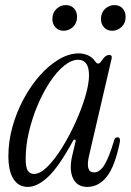

<svg xmlns="http://www.w3.org/2000/svg" viewBox="-20 -726 514 755"><path d="M89 9Q53 9 33 -22Q13 -53 13 -113Q13 -170 29 -227.5Q45 -285 73 -337Q101 -389 136.5 -429Q172 -469 211.5 -492.5Q251 -516 290 -516Q309 -516 326 -508.5Q343 -501 354 -485Q360 -476 366 -476Q372 -476 378 -485Q389 -501 396 -505.5Q403 -510 409 -510Q422 -510 419 -496L330 -113Q315 -48 350 -48Q373 -48 391.5 -79Q410 -110 429 -175Q432 -186 442 -186Q449 -186 451 -180Q453 -174 451 -166Q432 -72 400 -31.5Q368 9 323 9Q284 9 267.5 -24Q251 -57 264 -114L277 -169Q279 -176 274.5 -177Q270 -178 267 -172Q212 -71 169.5 -31Q127 9 89 9ZM114 -42Q138 -42 167 -71Q196 -100 224.5 -146Q253 -192 277 -245Q301 -298 315.5 -347Q330 -396 330 -430Q330 -491 287 -491Q261 -491 232 -467.5Q203 -444 176.5 -404Q150 -364 128.5 -313.5Q107 -263 94 -208.5Q81 -154 81 -102Q81 -67 89.5 -54.5Q98 -42 114 -42ZM230 -605Q210 -605 198 -618.5Q186 -632 186 -651Q186 -676 202 -691Q218 -706 239 -706Q259 -706 271 -693Q283 -680 283 -660Q283 -635 267 -620Q251 -605 230 -605ZM421 -605Q401 -605 389 -618.5Q377 -632 377 -651Q377 -676 393 -691Q409 -706 430 -706Q450 -706 462 -693Q474 -680 474 -660Q474 -635 458 -620Q442 -605 421 -605Z"/></svg>

Font: Instrument Serif
Style: Italic
Weight: 400
Italic angle: -13°
Designer: Rodrigo Fuenzalida
Foundry: fragTYPE
Version: Version 1.000; ttfautohint (v1.8.4.7-5d5b);gftools[0.9.27]